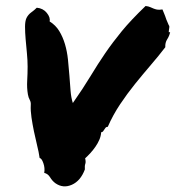

<svg xmlns="http://www.w3.org/2000/svg" viewBox="-20 -623 601 655"><path d="M325.2 -171.9Q324.2 -158.2 318.8 -146Q313.5 -133.8 305.7 -122.6Q297.9 -111.3 288.6 -101.1Q279.3 -90.8 270.5 -83Q273.4 -70.3 271 -64Q268.6 -57.6 269.5 -44.9Q254.9 -5.9 225.1 7.3Q195.3 20.5 168.9 2Q158.2 -5.9 150.9 -18.1Q143.6 -30.3 130.9 -33.2Q133.8 -49.8 127.9 -66.4Q122.1 -83 115.2 -84Q112.3 -104.5 106.4 -127.9Q100.6 -151.4 95.7 -175.3Q90.8 -199.2 87.4 -222.2Q84 -245.1 85 -264.6Q85.9 -274.4 81.5 -282.2Q77.1 -290 75.2 -300.8Q71.3 -323.2 72.8 -348.1Q74.2 -373 74.2 -395.5Q74.2 -417 71.8 -441.9Q69.3 -466.8 67.4 -489.7Q65.4 -512.7 65.4 -531.7Q65.4 -550.8 70.3 -561.5Q76.2 -573.2 86.4 -580.6Q96.7 -587.9 105.5 -596.7Q127 -594.7 139.6 -579.1Q152.3 -563.5 149.4 -549.8Q169.9 -537.1 182.1 -517.1Q194.3 -497.1 201.7 -472.2Q209 -447.3 211.9 -419.4Q214.8 -391.6 216.8 -364.7Q218.8 -337.9 220.7 -313.5Q222.7 -289.1 228.5 -271.5Q264.6 -323.2 289.1 -363.8Q313.5 -404.3 338.9 -441.4Q364.3 -478.5 395.5 -516.6Q426.8 -554.7 476.6 -602.5Q486.3 -601.6 492.7 -598.6Q499 -595.7 503.9 -593.8Q508.8 -591.8 515.6 -590.3Q522.5 -588.9 534.2 -590.8Q538.1 -581.1 540 -576.7Q542 -572.3 543.5 -567.9Q544.9 -563.5 547.4 -556.6Q549.8 -549.8 555.7 -537.1Q558.6 -534.2 557.6 -529.3Q556.6 -524.4 556.2 -520Q555.7 -515.6 555.7 -513.7Q555.7 -511.7 560.5 -513.7Q557.6 -500 550.3 -488.8Q543 -477.5 543.9 -461.9Q521.5 -432.6 494.6 -401.4Q467.8 -370.1 440.9 -336.9Q414.1 -303.7 389.6 -267.1Q365.2 -230.5 347.7 -190.4Q342.8 -190.4 340.3 -187.5Q337.9 -184.6 335.9 -181.2Q334 -177.7 331.5 -174.8Q329.1 -171.9 325.2 -171.9Z"/></svg>

Font: Permanent Marker
Style: Regular
Weight: 400
Designer: Font Diner, Inc
Foundry: Font Diner, Inc
Version: Version 1.001